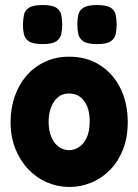

<svg xmlns="http://www.w3.org/2000/svg" viewBox="-20 -725 549 762"><path d="M256 17Q209 17 167 -1Q125 -19 92.5 -53Q60 -87 41 -134.5Q22 -182 22 -240Q22 -295 38.5 -342.5Q55 -390 85.5 -425Q116 -460 159 -480Q202 -500 254 -500Q325 -500 377.5 -466Q430 -432 458.5 -373.5Q487 -315 487 -241Q487 -180 468.5 -132.5Q450 -85 417.5 -51.5Q385 -18 343 -0.5Q301 17 256 17ZM254 -129Q275 -129 294 -141.5Q313 -154 324.5 -179.5Q336 -205 336 -243Q336 -277 326.5 -301.5Q317 -326 298.5 -340Q280 -354 253 -354Q228 -354 210.5 -339.5Q193 -325 183 -300Q173 -275 173 -242Q173 -205 184.5 -179.5Q196 -154 214.5 -141.5Q233 -129 254 -129ZM365 -550Q326 -550 310 -561.5Q294 -573 290.5 -591Q287 -609 287 -629Q287 -648 290.5 -665.5Q294 -683 310.5 -694Q327 -705 365 -705Q404 -705 420 -694Q436 -683 439.5 -664.5Q443 -646 443 -627Q443 -609 439.5 -591Q436 -573 420 -561.5Q404 -550 365 -550ZM149 -550Q110 -550 94 -561.5Q78 -573 74.5 -591Q71 -609 71 -629Q72 -648 75 -665.5Q78 -683 94.5 -694Q111 -705 150 -705Q188 -705 204 -694Q220 -683 223.5 -664.5Q227 -646 227 -627Q227 -609 223.5 -591Q220 -573 204 -561.5Q188 -550 149 -550Z"/></svg>

Font: Fredoka SemiCondensed SemiBold
Style: Regular
Weight: 600
Width: 4
Designer: Ben Nathan
Foundry: Milena B. Brandão, Ben Nathan
Version: Version 2.001